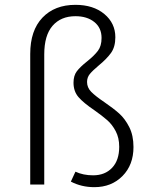

<svg xmlns="http://www.w3.org/2000/svg" viewBox="-20 -763 621 794"><path d="M457 -609Q457 -569 439 -544Q421 -519 388 -492Q363 -471 351.5 -457Q340 -443 340 -424Q340 -401 357 -383.5Q374 -366 411 -341Q449 -315 473 -293.5Q497 -272 514.5 -237.5Q532 -203 532 -155Q532 -81 486.5 -35Q441 11 370 11Q317 11 273 -12L292 -53Q324 -38 365 -38Q414 -38 443.5 -69Q473 -100 473 -156Q473 -193 458.5 -220.5Q444 -248 423.5 -266Q403 -284 369 -308Q326 -337 305 -361Q284 -385 284 -421Q284 -450 297.5 -468Q311 -486 340 -509Q370 -533 385 -553Q400 -573 400 -606Q400 -648 370 -672Q340 -696 292 -696Q232 -696 197.5 -656.5Q163 -617 163 -538V0H105V-540Q105 -637 155.5 -690Q206 -743 292 -743Q366 -743 411.5 -705Q457 -667 457 -609Z"/></svg>

Font: Statis Sans Light
Style: Regular
Weight: 300
Designer: bBox Type GmbH
Foundry: bBox Type GmbH
Version: Version 1.000